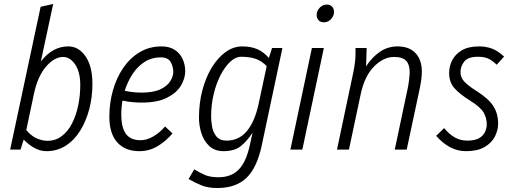

<svg xmlns="http://www.w3.org/2000/svg" viewBox="-20 -751 2606 964"><path d="M31 0 184 -717 247 -731 185 -442Q243 -518 323 -518Q375 -518 409.5 -468Q444 -418 444 -330Q444 -263 428 -202.5Q412 -142 382.5 -94.5Q353 -47 310 -19.5Q267 8 213 8Q156 8 99 -50L83 0ZM112 -98Q138 -67 166 -55.5Q194 -44 218 -44Q259 -44 290 -67.5Q321 -91 341.5 -131Q362 -171 372.5 -221Q383 -271 383 -324Q383 -389 357.5 -427Q332 -465 297 -465Q253 -465 211 -416.5Q169 -368 150 -278Z M529 -165Q529 -234 547 -297.5Q565 -361 599 -410.5Q633 -460 681.5 -489Q730 -518 791 -518Q832 -518 858.5 -500Q885 -482 897.5 -453.5Q910 -425 910 -394Q910 -357 888 -320.5Q866 -284 818 -260Q770 -236 692 -236Q669 -236 646 -238Q623 -240 595 -246Q589 -212 589 -176Q589 -110 612.5 -78.5Q636 -47 685 -47Q717 -47 749 -65.5Q781 -84 809 -116L846 -81Q811 -40 769.5 -16Q728 8 680 8Q608 8 568.5 -36.5Q529 -81 529 -165ZM786 -463Q742 -463 706.5 -440.5Q671 -418 646 -380Q621 -342 606 -295Q631 -290 651 -288Q671 -286 690 -286Q750 -286 785 -302.5Q820 -319 835 -343.5Q850 -368 850 -390Q850 -416 837 -439.5Q824 -463 786 -463Z M927 148 955 99Q982 116 1009 127.5Q1036 139 1077 139Q1140 139 1178 101Q1216 63 1235 -25L1248 -85Q1220 -42 1188.5 -17Q1157 8 1102 8Q1058 8 1030.5 -18Q1003 -44 991 -82.5Q979 -121 979 -160Q979 -233 996 -297.5Q1013 -362 1043 -411.5Q1073 -461 1112.5 -489.5Q1152 -518 1196 -518Q1239 -518 1271 -504.5Q1303 -491 1330 -460L1346 -510H1398L1294 -20Q1270 92 1217 142.5Q1164 193 1071 193Q1025 193 992.5 180Q960 167 927 148ZM1040 -166Q1040 -142 1045 -114Q1050 -86 1067 -65.5Q1084 -45 1118 -45Q1180 -45 1220 -93.5Q1260 -142 1279 -232L1319 -419Q1294 -445 1264 -455.5Q1234 -466 1191 -466Q1163 -466 1136.5 -441.5Q1110 -417 1088 -375Q1066 -333 1053 -279Q1040 -225 1040 -166Z M1570 -676Q1570 -696 1585 -712Q1600 -728 1621 -728Q1638 -728 1647.5 -717.5Q1657 -707 1657 -691Q1657 -671 1642 -655Q1627 -639 1606 -639Q1589 -639 1579.5 -649.5Q1570 -660 1570 -676ZM1438 0 1546 -510H1606L1498 0Z M1672 0 1754 -388Q1759 -413 1762 -436.5Q1765 -460 1765 -485V-510H1821L1818 -418Q1848 -464 1887.5 -491Q1927 -518 1976 -518Q2035 -518 2066.5 -484Q2098 -450 2098 -391Q2098 -371 2095 -349.5Q2092 -328 2089 -314L2022 0H1962L2028 -312Q2031 -326 2034 -351Q2037 -376 2037 -388Q2037 -426 2019.5 -445.5Q2002 -465 1958 -465Q1905 -465 1857.5 -416.5Q1810 -368 1791 -278L1732 0Z M2170 -69 2210 -108Q2235 -77 2263.5 -61Q2292 -45 2326 -45Q2365 -45 2386 -57.5Q2407 -70 2415.5 -89Q2424 -108 2424 -126Q2424 -158 2408.5 -185.5Q2393 -213 2340 -246Q2287 -279 2261 -309Q2235 -339 2235 -384Q2235 -418 2250.5 -448.5Q2266 -479 2299 -498.5Q2332 -518 2386 -518Q2418 -518 2447.5 -508Q2477 -498 2511 -467L2474 -426Q2451 -448 2431 -457Q2411 -466 2380 -466Q2329 -466 2310.5 -441.5Q2292 -417 2292 -389Q2292 -362 2311 -341.5Q2330 -321 2371 -295Q2432 -257 2456.5 -219Q2481 -181 2481 -131Q2481 -97 2464.5 -65Q2448 -33 2412.5 -12.5Q2377 8 2320 8Q2277 8 2239.5 -12Q2202 -32 2170 -69Z"/></svg>

Font: Radio Canada Condensed Light
Style: Italic
Weight: 300
Width: 3
Italic angle: -12°
Designer: Charles Daoud, Etienne Aubert Bonn, Alexandre Saumier Demers, Jacques Le Bailly
Foundry: Radio-Canada
Version: Version 2.104; ttfautohint (v1.8.4.7-5d5b);gftools[0.9.28.de